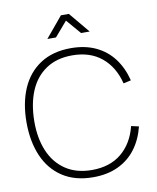

<svg xmlns="http://www.w3.org/2000/svg" viewBox="-100 -1007 900 1099"><g transform="rotate(-10 350.0 -457.5)"><path d="M230.5 -810 330.5 -930H376.5L476.5 -810H426.5L353.5 -895L280.5 -810ZM353 15Q248 15 175.5 -32.2Q103 -79.5 66.5 -164Q30 -248.5 30 -360Q30 -471.5 66.5 -556Q103 -640.5 175.5 -687.8Q248 -735 353 -735Q435.5 -735 498 -705.5Q560.5 -676 601 -622Q641.5 -568 660 -494L616 -484Q591.5 -582 524.5 -637.5Q457.5 -693 353 -693Q263 -693 200.8 -651Q138.5 -609 107.2 -534.2Q76 -459.5 75 -360Q74 -261.5 105.5 -186.2Q137 -111 199.8 -69Q262.5 -27 353 -27Q457.5 -27 524.5 -82.5Q591.5 -138 616 -236L660 -226Q641.5 -152 601 -98Q560.5 -44 498 -14.5Q435.5 15 353 15Z"/></g></svg>

Font: Hauora
Style: Regular
Weight: 400
Designer: Wayne Shih
Foundry: WCYS
Version: Version 1.001